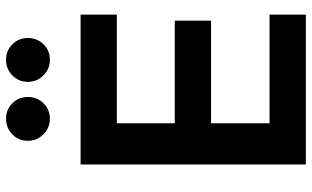

<svg xmlns="http://www.w3.org/2000/svg" viewBox="-218 -814 1032 635"><g transform="rotate(-90 297.5 -496.0)"><path d="M71.5 -745H567.2V-625H207.8V-433.5H547.2V-313.5H207.8V-120H567.2V0H71.5ZM149.8 -919.5Q149.8 -949.8 171.1 -970.7Q192.5 -991.5 222.8 -991.5Q253.1 -991.5 273.9 -970.7Q294.8 -949.8 294.8 -919.5Q294.8 -888.5 273.9 -867.5Q253.1 -846.5 222.8 -846.5Q192.5 -846.5 171.1 -867.9Q149.8 -889.2 149.8 -919.5ZM344.8 -919.5Q344.8 -949.8 366.1 -970.7Q387.5 -991.5 417.8 -991.5Q448.1 -991.5 468.9 -970.7Q489.8 -949.8 489.8 -919.5Q489.8 -888.5 468.9 -867.5Q448.1 -846.5 417.8 -846.5Q387.5 -846.5 366.1 -867.9Q344.8 -889.2 344.8 -919.5Z"/></g></svg>

Font: Trafiko Sans Variable
Style: Regular
Weight: 400
Designer: Gumpita Rahayu / Trafiko
Foundry: Tokotype / Trafiko
Version: Version 0.001;FEAKit 1.0